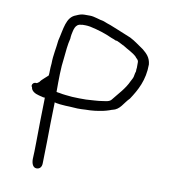

<svg xmlns="http://www.w3.org/2000/svg" viewBox="-77 -708 723 802"><g transform="rotate(10 284.5 -306.5)"><path d="M51 -310C51 -307 53 -304 54 -303V-302C56 -288 71 -279 88 -275L100 -272H101C104 -271 106 -270 109 -270H114V-259C113 -215 111 -125 111 -80C111 -53 110 -31 109 -9C109 11 116 27 131 27C145 27 153 17 153 1C153 -29 155 -58 155 -90C155 -129 157 -213 158 -251V-258C162 -257 166 -255 171 -255H172C178 -254 183 -253 188 -253C200 -252 211 -251 223 -251C234 -250 245 -250 256 -249C268 -249 279 -249 290 -250C317 -250 340 -253 364 -258L376 -261C384 -263 392 -266 400 -269H401C433 -276 441 -304 465 -328C492 -369 518 -415 518 -482C515 -511 500 -525 482 -540C462 -553 444 -568 422 -579C402 -587 381 -596 361 -604L331 -616C320 -619 312 -623 301 -627C282 -630 259 -640 241 -640H217C204 -640 194 -636 183 -631C142 -617 141 -566 128 -515C125 -482 117 -450 117 -416C116 -405 115 -393 115 -382C115 -377 115 -372 114 -365V-364C103 -353 87 -341 81 -332V-331L71 -324H69C57 -325 51 -317 51 -310ZM158 -302V-306C158 -354 158 -404 164 -446C167 -475 169 -504 176 -531C176 -536 177 -544 178 -550C182 -566 184 -596 212 -596C212 -596 213 -597 217 -597H230C236 -597 242 -596 249 -595C282 -588 315 -578 345 -564C351 -562 359 -559 365 -556C365 -556 368 -557 372 -555C381 -551 390 -546 398 -542H399C418 -529 442 -520 459 -503V-502C463 -497 470 -494 471 -485V-459C470 -456 470 -451 470 -446V-444C468 -438 467 -435 466 -428C465 -415 458 -407 455 -400C440 -366 412 -338 391 -311C383 -300 366 -300 355 -298C333 -294 307 -294 285 -292H256C246 -292 237 -293 227 -293H226C207 -295 188 -296 170 -300C169 -300 161 -301 158 -302ZM372 -554V-555ZM454 -400H455ZM518 -482Z"/></g></svg>

Font: Scribbler
Style: Lt
Weight: 300
Designer: Mew Too
Foundry: Cannot Into Space Fonts
Version: Version 1.001